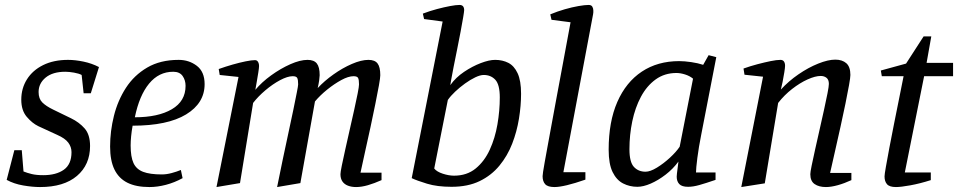

<svg xmlns="http://www.w3.org/2000/svg" viewBox="-20 -747 3872 776"><path d="M142 9Q111 9 73.5 2.5Q36 -4 7 -20L38 -140H68L75 -54Q90 -48 108.5 -43.5Q127 -39 155 -39Q207 -39 238 -61Q269 -83 269 -132Q269 -153 256 -170.5Q243 -188 211 -202L135 -237Q110 -249 88 -275Q66 -301 66 -344Q66 -390 89 -426.5Q112 -463 154.5 -484Q197 -505 255 -505Q284 -505 317.5 -498Q351 -491 380 -476L347 -370H318L310 -444Q299 -450 279 -453.5Q259 -457 244 -457Q193 -457 164.5 -433.5Q136 -410 136 -375Q136 -348 151 -333Q166 -318 195 -304L267 -269Q300 -253 322 -228Q344 -203 344 -157Q344 -81 291 -36Q238 9 142 9Z M584 9Q530 9 495 -8.5Q460 -26 442.5 -62Q425 -98 425 -155Q425 -217 440.5 -279Q456 -341 489 -392Q522 -443 575 -474Q628 -505 702 -505Q744 -505 775.5 -481Q807 -457 807 -407Q807 -330 732 -284.5Q657 -239 516 -239Q512 -217 510 -196.5Q508 -176 508 -159Q508 -113 519.5 -88Q531 -63 558.5 -52.5Q586 -42 634 -42Q653 -42 673.5 -47.5Q694 -53 711 -60L718 -27Q685 -9 650.5 0Q616 9 584 9ZM525 -273Q619 -273 674.5 -305.5Q730 -338 730 -400Q730 -423 718 -440Q706 -457 680 -457Q622 -457 582.5 -409Q543 -361 525 -273Z M855 9 944 -436 868 -444 864 -468Q892 -478 920 -486Q948 -494 972.5 -499Q997 -504 1011 -504Q1016 -504 1019.5 -501Q1023 -498 1025 -492.5Q1027 -487 1027 -480Q1027 -473 1024 -454Q1021 -435 1017.5 -415Q1014 -395 1012 -384Q1038 -415 1076 -442.5Q1114 -470 1153.5 -487.5Q1193 -505 1223 -505Q1249 -505 1260.5 -490.5Q1272 -476 1272 -443Q1272 -437 1270 -422.5Q1268 -408 1264 -391Q1291 -420 1327.5 -446Q1364 -472 1402 -488.5Q1440 -505 1469 -505Q1495 -505 1506 -490.5Q1517 -476 1517 -443Q1517 -433 1511.5 -402Q1506 -371 1497 -327Q1488 -283 1477.5 -233.5Q1467 -184 1456 -136Q1445 -88 1437 -49H1522V-19Q1493 -6 1467 1.5Q1441 9 1419 9Q1401 9 1386.5 3.5Q1372 -2 1364 -13.5Q1356 -25 1356 -43Q1356 -51 1361.5 -78Q1367 -105 1375.5 -143Q1384 -181 1393.5 -223Q1403 -265 1411.5 -303Q1420 -341 1425.5 -369Q1431 -397 1431 -406Q1431 -424 1427.5 -431.5Q1424 -439 1409 -439Q1388 -439 1359.5 -423.5Q1331 -408 1302.5 -385Q1274 -362 1253 -337L1194 -7L1100 9Q1111 -45 1122.5 -101Q1134 -157 1145.5 -209Q1157 -261 1165.5 -303Q1174 -345 1179.5 -372.5Q1185 -400 1185 -406Q1185 -424 1181.5 -431.5Q1178 -439 1163 -439Q1142 -439 1112 -423Q1082 -407 1052.5 -382Q1023 -357 1003 -331L950 -7Z M1805 8Q1747 8 1706 -4.5Q1665 -17 1644 -27L1769 -660L1694 -670L1689 -692Q1718 -703 1746.5 -710.5Q1775 -718 1799 -722.5Q1823 -727 1837 -727Q1847 -727 1851.5 -721.5Q1856 -716 1856 -706Q1856 -701 1852 -677Q1848 -653 1841.5 -618.5Q1835 -584 1827.5 -547Q1820 -510 1813.5 -477.5Q1807 -445 1803.5 -424.5Q1800 -404 1800 -403Q1822 -434 1855.5 -456.5Q1889 -479 1923 -492Q1957 -505 1981 -505Q2011 -505 2034.5 -493Q2058 -481 2072 -451Q2086 -421 2086 -368Q2086 -320 2077.5 -267.5Q2069 -215 2050 -166Q2031 -117 1998.5 -77.5Q1966 -38 1918.5 -15Q1871 8 1805 8ZM1815 -37Q1867 -37 1902.5 -66Q1938 -95 1959.5 -142Q1981 -189 1990.5 -244.5Q2000 -300 2000 -353Q2000 -405 1982 -424.5Q1964 -444 1935 -444Q1921 -444 1901 -434.5Q1881 -425 1859.5 -409.5Q1838 -394 1819.5 -376.5Q1801 -359 1790 -343L1735 -66Q1745 -53 1769.5 -45Q1794 -37 1815 -37Z M2221 9Q2194 9 2183.5 -2.5Q2173 -14 2173 -35Q2173 -39 2175 -53Q2177 -67 2181.5 -91.5Q2186 -116 2192.5 -152Q2199 -188 2208 -236.5Q2217 -285 2228.5 -347.5Q2240 -410 2254.5 -487Q2269 -564 2286 -657L2209 -667L2204 -689Q2233 -701 2262.5 -709.5Q2292 -718 2318 -722.5Q2344 -727 2359 -727Q2370 -727 2374 -720Q2378 -713 2378 -705Q2378 -701 2378 -697Q2378 -693 2377 -689L2257 -51H2346V-21Q2303 -6 2271.5 1.5Q2240 9 2221 9Z M2556 8Q2525 8 2498.5 -5.5Q2472 -19 2456 -51.5Q2440 -84 2440 -142Q2440 -255 2475 -335Q2510 -415 2574 -457.5Q2638 -500 2725 -500Q2746 -500 2773.5 -496Q2801 -492 2822 -485L2844 -524L2875 -516L2814 -202Q2804 -152 2798.5 -109Q2793 -66 2793 -50H2872V-20Q2831 -6 2806 1Q2781 8 2761 8Q2736 8 2725.5 -3Q2715 -14 2715 -33Q2715 -36 2716 -46Q2717 -56 2719 -69.5Q2721 -83 2722 -94Q2700 -64 2670 -41Q2640 -18 2610 -5Q2580 8 2556 8ZM2589 -53Q2608 -53 2635 -69.5Q2662 -86 2687.5 -109.5Q2713 -133 2727 -154L2781 -429Q2768 -440 2749 -446Q2730 -452 2714 -452Q2666 -452 2630 -426Q2594 -400 2570.5 -356Q2547 -312 2535.5 -257Q2524 -202 2524 -144Q2524 -92 2542 -72.5Q2560 -53 2589 -53Z M2976 9 3064 -437 2989 -445 2985 -470Q3013 -480 3041.5 -487.5Q3070 -495 3094.5 -500Q3119 -505 3134 -505Q3144 -505 3148.5 -498.5Q3153 -492 3153 -481Q3153 -474 3150 -455Q3147 -436 3143 -416Q3139 -396 3136 -385Q3167 -419 3207 -446.5Q3247 -474 3287 -490Q3327 -506 3356 -506Q3384 -506 3400.5 -491.5Q3417 -477 3417 -444Q3417 -434 3411.5 -403Q3406 -372 3397 -328Q3388 -284 3377 -234.5Q3366 -185 3355 -136.5Q3344 -88 3335 -48H3421V-19Q3393 -6 3366 1.5Q3339 9 3318 9Q3290 9 3272.5 -3Q3255 -15 3255 -43Q3255 -51 3260.5 -78Q3266 -105 3274.5 -143Q3283 -181 3292.5 -223Q3302 -265 3310.5 -303.5Q3319 -342 3324.5 -370Q3330 -398 3330 -408Q3330 -425 3320.5 -432.5Q3311 -440 3297 -440Q3275 -440 3244 -426Q3213 -412 3181.5 -387.5Q3150 -363 3125 -331L3071 -6Z M3601 9Q3575 9 3565 -2.5Q3555 -14 3555 -34Q3555 -42 3560.5 -73Q3566 -104 3574.5 -149.5Q3583 -195 3593.5 -247Q3604 -299 3614 -349Q3624 -399 3632 -439H3544L3540 -462L3642 -490L3713 -600H3744L3725 -493H3832V-439H3715L3637 -50H3742V-19Q3698 -5 3659.5 2Q3621 9 3601 9Z"/></svg>

Font: Manuale
Style: Italic
Weight: 400
Italic angle: -11°
Designer: Eduardo Tunni / Pablo Cosgaya
Foundry: Eduardo Tunni / Pablo Cosgaya
Version: Version 1.002